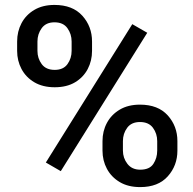

<svg xmlns="http://www.w3.org/2000/svg" viewBox="-20 -741 776 771"><path d="M48.8 -536.6V-574.2Q48.8 -614.7 66.4 -647.9Q84 -681.2 117.7 -701.2Q151.4 -721.2 198.7 -721.2Q271.5 -721.2 310.5 -678Q349.6 -634.8 349.6 -574.2V-536.6Q349.6 -497.1 332.3 -463.9Q314.9 -430.7 281.5 -410.6Q248 -390.6 199.7 -390.6Q151.9 -390.6 117.9 -410.6Q84 -430.7 66.4 -463.9Q48.8 -497.1 48.8 -536.6ZM130.4 -574.2V-536.6Q130.4 -506.8 147.5 -483.6Q164.6 -460.4 199.7 -460.4Q234.4 -460.4 251 -483.6Q267.6 -506.8 267.6 -536.6V-574.2Q267.6 -604.5 250.7 -627.9Q233.9 -651.4 198.7 -651.4Q164.6 -651.4 147.5 -627.9Q130.4 -604.5 130.4 -574.2ZM571.3 -609.4 224.1 -53.7 164.1 -88.4 511.2 -644ZM391.6 -136.2V-174.3Q391.6 -214.4 409.4 -247.6Q427.2 -280.8 460.9 -300.8Q494.6 -320.8 542 -320.8Q614.7 -320.8 653.6 -277.6Q692.4 -234.4 692.4 -174.3V-136.2Q692.4 -76.2 653.8 -33Q615.2 10.3 543 10.3Q494.6 10.3 460.9 -9.8Q427.2 -29.8 409.4 -63Q391.6 -96.2 391.6 -136.2ZM473.6 -174.3V-136.2Q473.6 -106.4 491.7 -83Q509.8 -59.6 543 -59.6Q580.6 -59.6 595.9 -83Q611.3 -106.4 611.3 -136.2V-174.3Q611.3 -204.6 594.2 -227.8Q577.1 -251 542 -251Q507.8 -251 490.7 -227.8Q473.6 -204.6 473.6 -174.3Z"/></svg>

Font: Vazirmatn RD Medium
Style: Regular
Weight: 500
Designer: Saber Rastikerdar
Foundry: Saber Rastikerdar
Version: Version 33.003